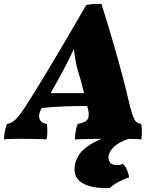

<svg xmlns="http://www.w3.org/2000/svg" viewBox="-56 -702 786 971"><path d="M-36 3Q-35 -20 -31.5 -38Q-28 -56 -21 -75Q-4 -78 9.5 -87Q23 -96 40 -117Q57 -138 81 -176Q99 -205 123.5 -244Q148 -283 182.5 -340.5Q217 -398 265.5 -480Q314 -562 380 -676Q400 -681 417 -681.5Q434 -682 457 -682Q488 -585 514.5 -493.5Q541 -402 561.5 -325.5Q582 -249 594 -195Q606 -144 615 -118.5Q624 -93 634 -85Q644 -77 658 -75Q661 -62 661.5 -41Q662 -20 659 3Q639 1 607.5 0.5Q576 0 546 0Q516 0 500 0Q488 0 464.5 0Q441 0 414 0.5Q387 1 362.5 1.5Q338 2 323 3Q324 -44 337 -75Q379 -83 388 -100Q397 -117 389 -151Q387 -159 385 -166Q330 -166 272.5 -164Q215 -162 156 -156L153 -152Q137 -124 143.5 -102Q150 -80 181 -75Q183 -57 183.5 -37.5Q184 -18 179 3Q168 2 145 1.5Q122 1 97.5 0.5Q73 0 56 0Q31 0 5.5 0.5Q-20 1 -36 3ZM268 -354Q252 -323 234.5 -292.5Q217 -262 200 -231H369Q362 -261 353.5 -291.5Q345 -322 336 -352Q324 -393 318 -454Q304 -425 291 -399Q278 -373 268 -354ZM515 -21 596 0Q546 16 521.5 39.5Q497 63 493 86Q490 102 499 117.5Q508 133 536 133Q544 133 552 131.5Q560 130 565 126Q579 139 587 159Q595 179 597 195Q571 203 544 217.5Q517 232 500 248Q493 249 488.5 249Q484 249 477 249Q397 249 354 219.5Q311 190 324 126Q329 104 344.5 79.5Q360 55 399.5 29.5Q439 4 515 -21Z"/></svg>

Font: Vollkorn Black
Style: Italic
Weight: 900
Italic angle: -11°
Designer: Friedrich Althausen
Foundry: Friedrich Althausen
Version: Version 5.000; ttfautohint (v1.8.3)